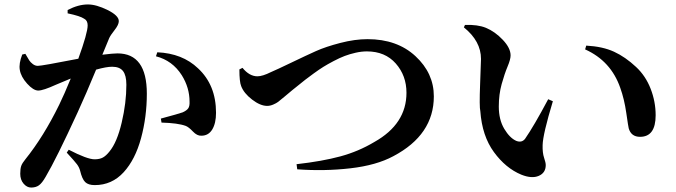

<svg xmlns="http://www.w3.org/2000/svg" viewBox="-20 -808 3040 863"><path d="M471 -637 440 -562Q488 -568 508 -568Q640 -568 640 -387Q640 -283 614 -187Q588 -91 536 -34Q483 24 406 24Q377 24 363 10.5Q349 -3 340 -41Q336 -56 326 -69.5Q316 -83 280 -122L289 -135Q372 -92 405 -92Q428 -92 442.5 -100Q457 -108 472 -127Q506 -168 527 -257Q548 -346 548 -427Q548 -469 533 -488.5Q518 -508 484 -508Q458 -508 412 -495Q367 -386 329 -303Q233 -94 185 -13Q169 15 155 25Q141 35 120 35Q101 35 86 17.5Q71 0 71 -27Q71 -50 75.5 -62.5Q80 -75 94 -92Q176 -194 246 -337Q269 -384 298 -455Q258 -439 231 -427Q174 -401 152 -401Q130 -401 102 -432Q74 -463 69 -494Q64 -522 80 -563L94 -566Q106 -545 111.5 -536.5Q117 -528 127.5 -520Q138 -512 150 -512Q168 -512 332 -544Q374 -660 374 -694Q374 -716 358 -724Q341 -736 284 -748V-763Q332 -788 375 -788Q413 -788 463.5 -763Q514 -738 514 -713Q514 -697 495.5 -673.5Q477 -650 471 -637ZM681 -555 687 -573Q800 -568 870 -501Q951 -426 951 -301Q951 -254 934 -226Q917 -198 885 -198Q866 -197 847 -217Q828 -237 815 -242Q780 -255 706 -257L703 -275Q785 -297 801 -303Q819 -311 826 -321Q833 -331 832 -351Q832 -414 797 -470Q755 -536 681 -555Z M1056 -496 1070 -503Q1101 -465 1137 -465Q1160 -465 1198 -484Q1224 -495 1290.5 -527Q1357 -559 1400.5 -578.5Q1444 -598 1509.5 -615Q1575 -632 1632 -632Q1765 -632 1847.5 -555.5Q1930 -479 1930 -375Q1930 -202 1748 -106Q1672 -65 1555 -51.5Q1438 -38 1316 -47L1313 -70Q1428 -83 1509.5 -105Q1591 -127 1663 -170Q1807 -251 1807 -391Q1807 -468 1759 -522.5Q1711 -577 1629 -577Q1605 -577 1578.5 -571Q1552 -565 1529.5 -556.5Q1507 -548 1479.5 -533.5Q1452 -519 1433.5 -507.5Q1415 -496 1389.5 -477.5Q1364 -459 1352 -449.5Q1340 -440 1319 -423Q1298 -406 1294 -403Q1282 -393 1260 -374.5Q1238 -356 1230 -350Q1222 -344 1208 -338Q1194 -332 1181 -332Q1150 -332 1113 -360.5Q1076 -389 1064 -421Q1056 -440 1056 -496Z M2139 -308Q2134 -327 2138 -429.5Q2142 -532 2142 -543Q2142 -623 2065 -685L2070 -696Q2127 -698 2164 -683Q2205 -666 2240 -629Q2275 -592 2275 -559Q2275 -541 2261.5 -509Q2248 -477 2235 -430.5Q2222 -384 2222 -329Q2222 -270 2246.5 -229Q2271 -188 2300 -175Q2325 -165 2340 -184Q2379 -240 2444 -362L2465 -353Q2420 -204 2419 -156Q2418 -121 2425.5 -99Q2433 -77 2433 -66Q2433 -31 2401.5 -17.5Q2370 -4 2323 -23Q2253 -52 2200 -124.5Q2147 -197 2139 -308ZM2768 -413Q2726 -534 2610 -586L2615 -603Q2689 -599 2740 -575.5Q2791 -552 2839 -507Q2882 -467 2904.5 -409Q2927 -351 2927 -290Q2927 -193 2857 -193Q2817 -193 2806 -231Q2804 -238 2795 -300.5Q2786 -363 2768 -413Z"/></svg>

Font: Swei Spring CJKtc
Style: Bold
Weight: 700
Version: Version 1.021